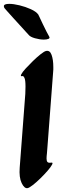

<svg xmlns="http://www.w3.org/2000/svg" viewBox="-51 -974 346 994"><path d="M187 -710Q207 -715 216 -690Q225 -665 225 -627Q225 -621 225 -614Q225 -607 224 -600L195 -218Q194 -196 192 -180Q190 -164 190 -153Q190 -140 195 -135Q200 -130 214 -132Q225 -134 218.5 -121.5Q212 -109 195 -89.5Q178 -70 157.5 -50Q137 -30 119 -16Q101 -2 92 0Q75 3 61 -26.5Q47 -56 51 -106L80 -488L81 -526Q81 -560 75.5 -571Q70 -582 65 -580Q53 -577 59 -589Q65 -601 82 -619.5Q99 -638 119.5 -658Q140 -678 159 -693Q178 -708 187 -710ZM203 -786Q209 -777 200.5 -773Q192 -769 176 -769Q155 -769 130 -776Q105 -783 97 -794Q97 -794 85 -807Q73 -820 55 -840Q37 -860 18.5 -880Q0 -900 -12.5 -914.5Q-25 -929 -27 -931Q-31 -936 -31 -942Q-31 -954 -3 -954Q19 -954 50 -946.5Q81 -939 108.5 -926.5Q136 -914 147 -899Q147 -899 154 -884.5Q161 -870 170.5 -849.5Q180 -829 189.5 -811Q199 -793 203 -786Z"/></svg>

Font: Ga Maamli
Style: Regular
Weight: 400
Designer: Afotey Clement Nii Odai, Ama Asantewa Diaka, David Abbey-Thompson
Foundry: Sorkin Type Co.
Version: Version 1.000; ttfautohint (v1.8.4.7-5d5b)